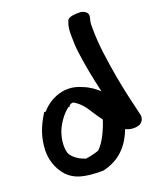

<svg xmlns="http://www.w3.org/2000/svg" viewBox="-154 -832 835 1008"><g transform="rotate(-20 263.5 -328.5)"><path d="M-2 -144C-10 -74 12 -16 49 26C88 67 138 83 245 83H246C353 60 402 -13 429 -83C439 -78 456 -71 477 -72C489 -72 499 -75 508 -78C530 -92 535 -112 529 -132C512 -202 494 -279 480 -358C465 -446 449 -542 449 -636V-637C448 -656 449 -669 451 -677L456 -699C463 -723 439 -738 417 -740H416C394 -741 354 -740 344 -722L336 -698C332 -680 330 -661 331 -634C331 -611 332 -580 336 -547C346 -469 362 -389 380 -312C358 -332 332 -352 296 -366C189 -416 100 -350 69 -312H60C32 -267 4 -212 -2 -144ZM101 -71C90 -111 99 -159 114 -196C131 -234 161 -274 190 -294H198V-300C212 -309 217 -309 225 -305C243 -295 271 -269 285 -245L316 -198C322 -190 326 -184 336 -170C319 -117 290 -55 258 -26C249 -20 172 -1 177 -10C146 -19 109 -46 101 -71Z"/></g></svg>

Font: Stray Cat
Style: ExBlkExt
Weight: 1000
Version: Version 1.0